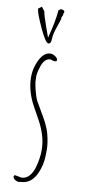

<svg xmlns="http://www.w3.org/2000/svg" viewBox="-101 -947 442 996"><g transform="rotate(10 119.5 -449.0)"><path d="M124 -901.9 137.2 -909.7Q155.3 -906.7 155.3 -897.9Q155.3 -894.5 151.4 -886.7L152.3 -881.8L145 -866.7L146 -860.8Q142.6 -848.1 134.3 -824.2Q116.2 -774.9 116.2 -748.8Q116.2 -722.7 101.6 -722.7Q86.9 -722.7 53 -796.1Q19 -869.6 18.1 -891.6L36.1 -904.8L53.2 -881.8Q54.7 -865.2 74.5 -809.8Q94.2 -754.4 95.2 -752Q119.1 -841.3 124 -901.9ZM147.9 -637.2 127 -643.1Q111.3 -643.1 99.6 -630.6Q87.9 -618.2 82 -599.6Q69.8 -563.5 69.8 -543Q69.8 -522.5 70.8 -513.7Q71.8 -504.9 74.5 -493.2Q77.1 -481.4 78.1 -476.6Q79.1 -471.7 83.7 -456.3Q88.4 -440.9 88.9 -439L96.2 -420.9Q106 -403.3 121.6 -376.7Q137.2 -350.1 145 -336.4Q152.8 -322.8 163.1 -300.5Q173.3 -278.3 177.7 -260.3Q189.9 -213.9 189.9 -177Q189.9 -140.1 187 -117.9Q184.1 -95.7 176 -72.3Q168 -48.8 156.2 -31.2Q129.4 9.8 81.1 9.8L76.2 12.2Q46.9 6.8 43.9 -12.2L48.8 -20L85 -13.2Q107.9 -13.2 124.5 -31Q141.1 -48.8 149.4 -76.2Q164.1 -127 164.1 -170.2Q164.1 -213.4 151.6 -251.7Q139.2 -290 121.6 -321.8Q104 -353.5 86.4 -385.3Q43.9 -461.9 43.9 -536.1Q43.9 -574.2 57.6 -608.9Q82.5 -672.9 123 -672.9Q134.3 -672.9 147.7 -664.3Q161.1 -655.8 161.1 -645Q161.1 -637.2 147.9 -637.2ZM154.8 -641.1V-640.1H155.8Q155.8 -641.1 154.8 -641.1Z"/></g></svg>

Font: Amatic SC
Style: Regular
Weight: 400
Version: Version 1.004